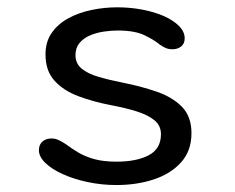

<svg xmlns="http://www.w3.org/2000/svg" viewBox="-20 -508 659 538"><path d="M306 10.5Q265 10.5 226 2.2Q187 -6 156 -20Q125 -34 107 -51.5Q89 -69 89 -87Q89 -102.5 98.8 -111.2Q108.5 -120 124.5 -120Q134 -120 143.2 -116Q152.5 -112 164.5 -104Q180.5 -92 199.2 -80.8Q218 -69.5 244 -62.2Q270 -55 306.5 -55Q362.5 -55 396.8 -73Q431 -91 431 -132Q431 -156 412.8 -171Q394.5 -186 363.2 -195.8Q332 -205.5 292.5 -213Q242.5 -222.5 200.2 -238.2Q158 -254 132.8 -281.8Q107.5 -309.5 107.5 -355.5Q107.5 -391 125 -416Q142.5 -441 171.5 -456.8Q200.5 -472.5 236.2 -480Q272 -487.5 308.5 -487.5Q345 -487.5 379 -481Q413 -474.5 439.5 -462.8Q466 -451 481.8 -435Q497.5 -419 497.5 -400.5Q497.5 -386 487.8 -378Q478 -370 463.5 -370Q453 -370 445 -373.2Q437 -376.5 427 -383.5Q413 -395.5 385.5 -409Q358 -422.5 309.5 -422.5Q291.5 -422.5 271 -419.5Q250.5 -416.5 232.2 -408.8Q214 -401 202.8 -387.5Q191.5 -374 191.5 -353.5Q191.5 -330 208.8 -315.8Q226 -301.5 255.8 -292.8Q285.5 -284 323.5 -276.5Q374.5 -266.5 418.8 -251.2Q463 -236 489.8 -208.8Q516.5 -181.5 516.5 -135Q516.5 -85.5 487.5 -53.2Q458.5 -21 410.8 -5.2Q363 10.5 306 10.5Z"/></svg>

Font: Sono ExtraLight Monospace
Style: Regular
Weight: 400
Version: Version 2.112